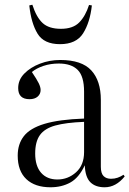

<svg xmlns="http://www.w3.org/2000/svg" viewBox="-20 -779 548 813"><path d="M194 14Q128 14 91.5 -20.5Q55 -55 55 -120Q55 -169 81 -202.5Q107 -236 168 -254.5Q229 -273 336 -277V-391Q336 -456 309 -483Q282 -510 229 -510Q194 -510 164 -500Q134 -490 115 -474Q136 -443 144 -426.5Q152 -410 152 -398Q152 -381 139.5 -370Q127 -359 105 -359Q57 -359 57 -406Q57 -441 83 -467.5Q109 -494 149.5 -509.5Q190 -525 235 -525Q326 -525 366.5 -481Q407 -437 407 -356V-73Q407 -45 418.5 -33.5Q430 -22 450 -22Q465 -22 478 -26.5Q491 -31 503 -39L508 -32Q471 14 423 14Q384 14 362.5 -7.5Q341 -29 339 -79Q314 -26 277.5 -6Q241 14 194 14ZM223 -19Q268 -19 302 -49.5Q336 -80 336 -135V-263Q259 -260 214 -247.5Q169 -235 149 -207Q129 -179 129 -129Q129 -76 154 -47.5Q179 -19 223 -19ZM234 -592Q166 -592 139 -636.5Q112 -681 104 -756L117 -759Q134 -706 160.5 -681.5Q187 -657 238 -657Q289 -657 315.5 -684Q342 -711 357 -758L369 -756Q361 -684 332 -638Q303 -592 234 -592Z"/></svg>

Font: Literata 72pt Light
Style: Regular
Weight: 300
Designer: Latin by Veronika Burian and Jose Scaglione. Greek by Irene Vlachou. Cyrillic by Vera Evstafieva.
Foundry: TypeTogether
Version: Version 3.002